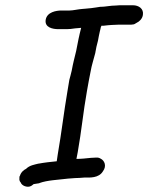

<svg xmlns="http://www.w3.org/2000/svg" viewBox="-20 -686 565 731"><path d="M154 -611C149 -581 181 -575 202 -575H234C243 -575 254 -576 266 -578L289 -580C282 -554 275 -519 270 -492C264 -467 258 -445 253 -417C250 -405 247 -392 244 -382L237 -340C223 -258 214 -179 200 -99L196 -72C175 -70 148 -67 127 -63H126C111 -59 93 -57 79 -43C72 -40 60 -31 56 -17C56 -17 53 -14 54 -8C53 -3 54 4 59 9C62 18 74 25 87 25C97 25 103 19 108 15C112 14 120 13 127 12H129L130 11C160 0 199 -1 239 -6L266 -8C277 -8 288 -9 301 -10C321 -10 356 -7 372 -34C387 -54 378 -75 363 -82C360 -84 354 -87 345 -86L326 -85C308 -83 288 -81 271 -81L276 -107C290 -185 297 -261 311 -339L318 -378L325 -414C329 -438 337 -461 343 -485V-486C345 -500 349 -516 353 -531C355 -544 358 -556 360 -566C361 -572 363 -575 364 -583L366 -587V-588H374C386 -589 396 -591 406 -591C415 -591 422 -592 429 -592H473C477 -592 482 -592 487 -593C490 -593 494 -595 500 -599C511 -604 522 -615 524 -629C528 -653 508 -666 486 -666H437C431 -666 426 -665 422 -665C400 -665 381 -660 363 -660H361C351 -658 340 -657 327 -655L316 -654C310 -653 303 -653 294 -652C278 -651 258 -646 245 -646H214C194 -646 159 -640 154 -611Z"/></svg>

Font: Scribbler
Style: ExBdIta
Weight: 800
Designer: Mew Too
Foundry: Cannot Into Space Fonts
Version: Version 1.001